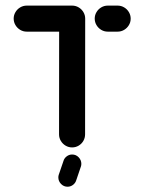

<svg xmlns="http://www.w3.org/2000/svg" viewBox="-20 -539 528 702"><path d="M291.5 -470.4 291.1 -47.8Q291.1 -34.8 284.8 -23.9Q278.5 -13 267.6 -6.5Q256.7 0 243.7 0Q230.7 0 219.8 -6.5Q208.9 -13 202.4 -23.9Q195.9 -34.8 195.9 -47.8L196.3 -470.4ZM30 -471.1Q30 -483.7 36.5 -494.6Q43 -505.6 53.9 -512Q64.8 -518.5 77.8 -518.5H243.7Q256.7 -518.5 267.6 -512Q278.5 -505.6 285 -494.6Q291.5 -483.7 291.5 -470.7Q291.5 -458.1 285 -447.2Q278.5 -436.3 267.6 -429.8Q256.7 -423.3 243.7 -423.3H77.8Q64.8 -423.3 53.9 -429.8Q43 -436.3 36.5 -447.2Q30 -458.1 30 -471.1ZM326.3 -471.1Q326.3 -483.7 332.8 -494.6Q339.3 -505.6 350.2 -512Q361.1 -518.5 374.1 -518.5H410Q423 -518.5 433.9 -512Q444.8 -505.6 451.3 -494.6Q457.8 -483.7 457.8 -470.7Q457.8 -458.1 451.3 -447.2Q444.8 -436.3 433.9 -429.8Q423 -423.3 410 -423.3H374.1Q361.1 -423.3 350.2 -429.8Q339.3 -436.3 332.8 -447.2Q326.3 -458.1 326.3 -471.1ZM193.3 109.6Q193.3 104.4 194.8 100L211.9 50Q214.8 39.6 223.7 32.8Q232.6 25.9 243.7 25.9Q257.8 25.9 267.6 36.1Q277.4 46.3 277.4 60Q277.4 65.2 275.9 69.6L258.9 119.6Q255.9 130 247 136.9Q238.1 143.7 227 143.7Q213 143.7 203.1 133.5Q193.3 123.3 193.3 109.6Z"/></svg>

Font: 26F Galaxy Sans Extra Bold
Style: Regular
Weight: 800
Designer: C₂₉H₂₅N₃O₅
Version: Version 1.100